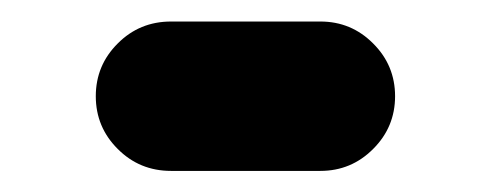

<svg xmlns="http://www.w3.org/2000/svg" viewBox="-20 -162 466 182"><path d="M70.8 -70.8Q70.8 -100.1 91.6 -120.8Q112.3 -141.6 142.1 -141.6H283.7Q313 -141.6 333.7 -120.8Q354.5 -100.1 354.5 -70.8Q354.5 -41.5 333.7 -20.8Q313 0 283.7 0H142.1Q112.3 0 91.6 -20.8Q70.8 -41.5 70.8 -70.8Z"/></svg>

Font: Robtronika
Style: Regular
Weight: 400
Designer: GGBot
Version: 1.00